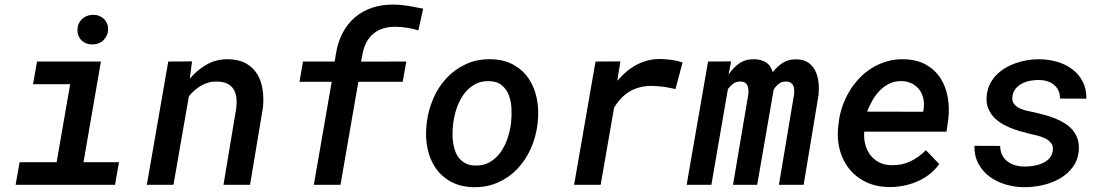

<svg xmlns="http://www.w3.org/2000/svg" viewBox="-20 -792 4735 823"><path d="M138.7 -528.3H412.6L337.9 -96.7H490.2L473.1 0H46.9L64 -96.7H222.7L280.8 -431.2H121.6ZM312 -663.1Q312 -677.2 316.9 -689Q321.8 -700.7 330.6 -709.5Q339.4 -718.3 351.3 -723.1Q363.3 -728 377.4 -728.5Q391.1 -729 403.1 -724.6Q415 -720.2 424.1 -712.2Q433.1 -704.1 438.2 -692.6Q443.4 -681.2 443.4 -667Q443.4 -652.8 438 -640.9Q432.6 -628.9 423.8 -620.1Q415 -611.3 402.8 -606.4Q390.6 -601.6 377 -601.6Q363.3 -601.1 351.3 -605.5Q339.4 -609.9 330.6 -617.9Q321.8 -626 316.9 -637.5Q312 -648.9 312 -663.1Z M803.2 -528.8 793.5 -454.6Q825.7 -492.7 866.9 -515.9Q908.2 -539.1 959.5 -538.1Q1004.9 -537.1 1035.2 -519.8Q1065.4 -502.4 1082.8 -473.9Q1100.1 -445.3 1105.7 -408Q1111.3 -370.6 1106.9 -330.1L1051.8 0H938L992.7 -328.6Q995.6 -353 993.2 -373.5Q990.7 -394 981.4 -409.2Q972.2 -424.3 955.1 -433.1Q938 -441.9 911.1 -442.4Q892.1 -442.9 875 -438.5Q857.9 -434.1 843 -425.5Q828.1 -417 814.7 -405.3Q801.3 -393.6 789.6 -379.4L723.6 0H609.4L701.2 -528.3Z M1325.2 0 1401.9 -441.4H1263.7L1278.8 -528.3H1414.6L1419.9 -561Q1427.7 -610.8 1448.5 -650.4Q1469.2 -689.9 1501 -717.3Q1532.7 -744.6 1575 -758.8Q1617.2 -772.9 1668 -772.5Q1700.2 -772 1731.4 -766.6Q1762.7 -761.2 1793.9 -754.9L1773.4 -662.1Q1750 -668.9 1725.6 -672.9Q1701.2 -676.8 1676.3 -677.2Q1617.7 -677.7 1581.5 -648.4Q1545.4 -619.1 1534.2 -561.5L1527.8 -527.8L1721.7 -528.3L1706.1 -441.4H1516.1L1439.5 0Z M1809.1 -265.6Q1815.9 -320.3 1837.6 -370.4Q1859.4 -420.4 1894.8 -458Q1930.2 -495.6 1978.3 -517.6Q2026.4 -539.6 2085.4 -538.1Q2141.6 -536.6 2181.9 -513.9Q2222.2 -491.2 2246.8 -454.1Q2271.5 -417 2281 -369.4Q2290.5 -321.8 2285.2 -270.5L2284.2 -259.8Q2277.3 -205.1 2255.4 -155.5Q2233.4 -106 2198 -68.6Q2162.6 -31.2 2114.5 -9.8Q2066.4 11.7 2007.8 10.3Q1952.1 8.8 1911.9 -13.7Q1871.6 -36.1 1846.7 -72.8Q1821.8 -109.4 1812.3 -156.7Q1802.7 -204.1 1808.1 -255.4ZM1921.9 -255.4Q1919.9 -237.3 1919.7 -217.8Q1919.4 -198.2 1922.4 -179.2Q1925.3 -160.2 1931.6 -143.1Q1938 -126 1949.2 -112.8Q1960.4 -99.6 1976.8 -91.3Q1993.2 -83 2016.1 -82.5Q2052.7 -81.1 2079.8 -97.2Q2106.9 -113.3 2125.5 -139.2Q2144 -165 2155 -197.3Q2166 -229.5 2169.9 -260.3L2170.9 -270Q2173.8 -296.9 2172.4 -327.1Q2170.9 -357.4 2161.4 -383.1Q2151.9 -408.7 2131.6 -426Q2111.3 -443.4 2077.1 -444.3Q2040.5 -445.3 2013.2 -429.2Q1985.8 -413.1 1967.3 -387Q1948.7 -360.8 1937.7 -328.6Q1926.8 -296.4 1922.9 -265.6Z M2809.1 -539.1Q2833.5 -538.6 2857.9 -535.4Q2882.3 -532.2 2905.8 -524.4L2875.5 -410.2Q2850.6 -416 2825.9 -419.7Q2801.3 -423.3 2775.4 -423.8Q2720.7 -424.3 2680.4 -400.6Q2640.1 -377 2612.3 -330.6L2554.7 0H2440.9L2532.7 -528.3L2639.2 -528.8L2626 -445.3Q2643.6 -466.3 2663.8 -483.6Q2684.1 -501 2707 -513.4Q2730 -525.9 2755.4 -532.5Q2780.8 -539.1 2809.1 -539.1Z M3113.8 -528.8 3103 -472.2Q3122.6 -502 3148.9 -520.3Q3175.3 -538.6 3211.9 -538.1Q3241.2 -538.1 3262.5 -525.1Q3283.7 -512.2 3292 -482.9Q3312 -507.8 3336.4 -523.2Q3360.8 -538.6 3394 -537.6Q3425.3 -537.1 3445.1 -523.2Q3464.8 -509.3 3475.3 -487.5Q3485.8 -465.8 3488.5 -439Q3491.2 -412.1 3488.8 -385.7L3424.8 0H3318.8L3383.8 -387.7Q3384.8 -397.9 3384.3 -407.7Q3383.8 -417.5 3380.1 -425.3Q3376.5 -433.1 3368.9 -437.7Q3361.3 -442.4 3349.1 -442.4Q3330.6 -442.4 3318.4 -432.9Q3306.2 -423.3 3296.4 -408.2L3225.6 0H3122.1L3187.5 -387.2Q3188.5 -397.5 3188 -407.2Q3187.5 -417 3184.1 -424.8Q3180.7 -432.6 3173.6 -437.5Q3166.5 -442.4 3154.3 -442.4Q3135.7 -442.9 3123 -433.6Q3110.4 -424.3 3100.1 -410.2L3029.3 0H2923.3L3015.1 -528.3Z M3788.6 9.8Q3734.9 8.8 3692.4 -11.5Q3649.9 -31.7 3621.8 -65.9Q3593.8 -100.1 3580.6 -145.8Q3567.4 -191.4 3572.3 -243.7L3574.7 -264.2Q3578.6 -299.8 3590.3 -334.5Q3602.1 -369.1 3620.4 -399.9Q3638.7 -430.7 3663.1 -456.3Q3687.5 -481.9 3717.5 -500.5Q3747.6 -519 3782 -529.1Q3816.4 -539.1 3855 -538.1Q3910.6 -536.6 3949.5 -514.6Q3988.3 -492.7 4011.5 -456.5Q4034.7 -420.4 4042.7 -373.8Q4050.8 -327.1 4044.4 -276.9L4037.1 -227.5H3684.6Q3682.1 -199.2 3688.7 -173.6Q3695.3 -147.9 3710.2 -128.2Q3725.1 -108.4 3747.8 -96.4Q3770.5 -84.5 3800.8 -84Q3843.8 -82.5 3881.6 -100.1Q3919.4 -117.7 3948.7 -148.4L4005.9 -88.9Q3987.8 -63 3963.1 -44.2Q3938.5 -25.4 3909.7 -13.2Q3880.9 -1 3849.9 4.6Q3818.8 10.3 3788.6 9.8ZM3846.2 -444.3Q3816.9 -445.3 3793.5 -434.1Q3770 -422.9 3751.7 -404.3Q3733.4 -385.7 3719.7 -361.8Q3706.1 -337.9 3696.8 -313.5L3937 -313L3939 -323.2Q3942.4 -347.2 3938 -368.7Q3933.6 -390.1 3921.4 -406.7Q3909.2 -423.3 3890.1 -433.3Q3871.1 -443.4 3846.2 -444.3Z M4492.7 -146Q4495.6 -166.5 4485.1 -179.2Q4474.6 -191.9 4458 -199.7Q4441.4 -207.5 4422.1 -211.9Q4402.8 -216.3 4389.2 -219.7Q4369.1 -224.6 4347.7 -231Q4326.2 -237.3 4305.9 -246.1Q4285.6 -254.9 4267.3 -266.8Q4249 -278.8 4235.8 -294.4Q4222.7 -310.1 4215.1 -329.8Q4207.5 -349.6 4209 -374.5Q4210.4 -402.8 4220.7 -426Q4231 -449.2 4248 -467.5Q4265.1 -485.8 4287.6 -499.5Q4310.1 -513.2 4335 -521.7Q4359.9 -530.3 4385.7 -534.4Q4411.6 -538.6 4436.5 -538.1Q4475.1 -537.6 4511.5 -527.1Q4547.9 -516.6 4575.9 -495.6Q4604 -474.6 4620.6 -443.1Q4637.2 -411.6 4636.7 -369.1L4523.4 -369.6Q4523.9 -389.6 4516.6 -404.5Q4509.3 -419.4 4496.8 -429.4Q4484.4 -439.5 4467.5 -444.3Q4450.7 -449.2 4431.6 -449.2Q4414.6 -449.2 4396 -445.8Q4377.4 -442.4 4361.6 -434.3Q4345.7 -426.3 4334.2 -412.8Q4322.8 -399.4 4319.8 -379.9Q4316.9 -359.9 4325.9 -347.7Q4335 -335.4 4350.1 -328.1Q4365.2 -320.8 4383.1 -316.9Q4400.9 -313 4415 -310.1Q4436 -305.2 4458.5 -299.1Q4481 -293 4502.4 -284.4Q4523.9 -275.9 4543 -264.2Q4562 -252.4 4576.2 -236.3Q4590.3 -220.2 4597.9 -199.7Q4605.5 -179.2 4604.5 -152.8Q4602.1 -107.9 4579.1 -76.7Q4556.2 -45.4 4521.5 -25.9Q4486.8 -6.3 4445.8 2.4Q4404.8 11.2 4366.7 10.3Q4327.1 9.8 4289.1 -1.7Q4251 -13.2 4221.4 -35.2Q4191.9 -57.1 4174.1 -90.1Q4156.2 -123 4156.7 -167L4267.1 -166.5Q4267.6 -143.6 4276.1 -127Q4284.7 -110.4 4298.8 -99.6Q4313 -88.9 4332 -83.5Q4351.1 -78.1 4372.6 -78.1Q4389.6 -78.1 4409.4 -81.1Q4429.2 -84 4446.8 -91.6Q4464.4 -99.1 4477.1 -112.3Q4489.7 -125.5 4492.7 -146Z"/></svg>

Font: Roboto Mono Medium
Style: Italic
Weight: 500
Designer: Google
Version: Version 2.000985; 2015; ttfautohint (v1.3)